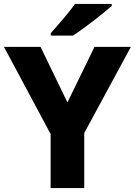

<svg xmlns="http://www.w3.org/2000/svg" viewBox="-20 -1002 682 971"><path d="M545 -972V-982H359C328 -937 270 -872 237 -835V-822H349C402 -856 503 -934 545 -972ZM321 -484 185 -765H0L236 -324V-51H406V-329L642 -765H458Z"/></svg>

Font: Noto Sans Tamil UI ExtraBold
Style: Regular
Weight: 800
Designer: Jelle Bosma - Monotype Design Team
Foundry: Monotype Imaging Inc.
Version: Version 2.004